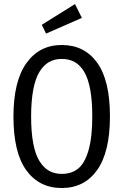

<svg xmlns="http://www.w3.org/2000/svg" viewBox="-20 -923 614 955"><path d="M353 -902.8 387.2 -834 209 -755.9 188 -799.8ZM287.1 -699.2Q399.9 -699.2 463.4 -611.1Q526.9 -522.9 526.9 -344.2Q526.9 -167 463.4 -77.4Q399.9 12.2 287.1 12.2Q174.8 12.2 110.8 -76.2Q46.9 -164.6 46.9 -342.8Q46.9 -518.6 111.3 -608.9Q175.8 -699.2 287.1 -699.2ZM287.1 -629.9Q251.5 -629.9 224.1 -614.5Q196.8 -599.1 176.3 -565.7Q155.8 -532.2 145.3 -476.3Q134.8 -420.4 134.8 -342.8Q134.8 -265.1 145.5 -209.2Q156.2 -153.3 177 -120.6Q197.8 -87.9 224.9 -73Q252 -58.1 287.1 -58.1Q336.4 -58.1 369.1 -84.7Q401.9 -111.3 420.4 -175.8Q439 -240.2 439 -344.2Q439 -421.9 428.7 -477.5Q418.5 -533.2 398.4 -566.4Q378.4 -599.6 351.1 -614.7Q323.7 -629.9 287.1 -629.9Z"/></svg>

Font: Fira Sans Compressed Book
Style: Regular
Weight: 350
Width: 1
Designer: Carrois Corporate & Edenspiekermann AG
Foundry: Carrois Corporate GbR & Edenspiekermann AG
Version: Version 4.203;PS 004.203;hotconv 1.0.88;makeotf.lib2.5.64775